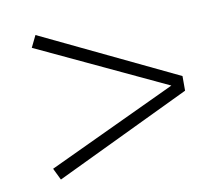

<svg xmlns="http://www.w3.org/2000/svg" viewBox="-58 -632 694 594"><g transform="rotate(-10 289.0 -335.0)"><path d="M70 -145 475 -335 70 -525 88 -562 514 -358V-312L88 -108Z"/></g></svg>

Font: Oxanium ExtraLight ExtraLight
Style: Regular
Weight: 250
Version: Version 2.000